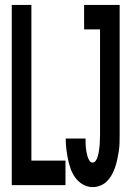

<svg xmlns="http://www.w3.org/2000/svg" viewBox="-20 -755 540 783"><path d="M358 8Q374 8 390 1.5Q406 -5 417.5 -17Q429 -29 437 -44Q445 -59 450 -74.5Q455 -90 458.5 -106Q462 -122 464.5 -138.5Q467 -155 467.5 -172Q468 -189 468 -205V-735H323V-635H388V-205Q388 -197 387.5 -189.5Q387 -182 387 -174.5Q387 -167 386 -159Q385 -151 384 -143.5Q383 -136 381.5 -128.5Q380 -121 377.5 -113.5Q375 -106 370 -99Q365 -92 358 -92Q349 -92 344 -101Q339 -110 336.5 -118.5Q334 -127 332.5 -136Q331 -145 330 -154Q329 -163 329 -172Q329 -181 329 -190H248Q248 -169 250.5 -148Q253 -127 257 -107Q261 -87 268 -67Q275 -47 287.5 -30Q300 -13 318.5 -2.5Q337 8 358 8ZM28 0H247V-100H108V-735H28Z"/></svg>

Font: Iosevka SS09
Style: Bold
Weight: 700
Monospace: yes
Designer: Belleve Invis
Foundry: Belleve Invis
Version: Version 5.2.1; ttfautohint (v1.8.3)